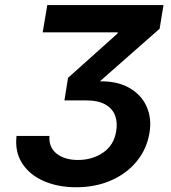

<svg xmlns="http://www.w3.org/2000/svg" viewBox="-20 -748 694 777"><path d="M288.6 9.8Q213.9 9.8 156.5 -15.6Q99.1 -41 69.3 -87.6Q39.6 -134.3 46.9 -197.8H180.2Q176.8 -151.9 209.2 -126.2Q241.7 -100.6 295.9 -100.6Q353.5 -100.6 397.5 -130.6Q441.4 -160.6 450.2 -217.3Q456.1 -250.5 446.3 -278.8Q436.5 -307.1 407.5 -324.5Q378.4 -341.8 325.7 -341.8H240.7L255.4 -433.1L455.6 -612.3L456.5 -617.2H152.8L171.4 -727.5H641.6L626 -631.8L384.3 -418.9Q455.1 -419.9 503.4 -392.3Q551.8 -364.7 573.2 -317.1Q594.7 -269.5 585 -210.9Q574.2 -145 533.4 -95.2Q492.7 -45.4 429.4 -17.8Q366.2 9.8 288.6 9.8Z"/></svg>

Font: Inter Semi Bold
Style: Italic
Weight: 600
Italic angle: -9.39999°
Designer: Rasmus Andersson
Foundry: rsms
Version: Version 4.000;git-3c8e0fc